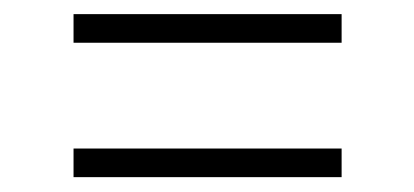

<svg xmlns="http://www.w3.org/2000/svg" viewBox="-20 -512 572 265"><path d="M81.5 -453V-492.5H451.5V-453ZM81.5 -267.5V-307H451.5V-267.5Z"/></svg>

Font: Encode Sans Condensed Thin ExtraLight
Style: Regular
Weight: 250
Version: Version 3.002